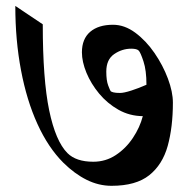

<svg xmlns="http://www.w3.org/2000/svg" viewBox="-20 -656 634 642"><path d="M31.2 -636.2 123 -574.7Q123 -390.1 144.5 -286.9Q166 -183.6 205.6 -144Q234.4 -115.2 292 -115.2Q333.5 -115.2 367.2 -137.5Q400.9 -159.7 424.3 -194.8Q447.8 -230 457.5 -267.6Q413.1 -268.1 376 -289.1Q338.9 -310.1 311.5 -343Q284.2 -376 269 -412.8Q253.9 -449.7 253.9 -481Q253.9 -525.9 281.5 -549.6Q309.1 -573.2 357.9 -573.2Q396.5 -573.2 432.4 -546.6Q468.3 -520 496.6 -478.8Q524.9 -437.5 541.5 -393.1Q558.1 -348.6 558.1 -313Q558.1 -231 540.8 -168.2Q523.4 -105.5 479 -70.1Q434.6 -34.7 353 -34.7Q310.1 -34.7 269.8 -54.7Q229.5 -74.7 191.9 -111.8Q141.1 -162.6 105.2 -241.5Q69.3 -320.3 50.3 -420.9Q31.2 -521.5 31.2 -636.2ZM381.3 -345.2Q394.5 -345.2 419.4 -353.3Q444.3 -361.3 469.7 -372.6Q469.7 -420.9 459.7 -450.9Q449.7 -481 443.8 -486.8Q437.5 -493.2 418.9 -493.2Q388.2 -493.2 361.8 -475.1Q335.4 -457 335.4 -416.5Q335.4 -386.7 341.8 -370.1Q348.1 -353.5 350.1 -351.1Q352.1 -349.1 359.1 -347.2Q366.2 -345.2 381.3 -345.2Z"/></svg>

Font: Annapurna SIL
Style: Bold
Weight: 700
Designer: Peter Martin, Annie Olsen
Foundry: SIL International
Version: Version 2.000